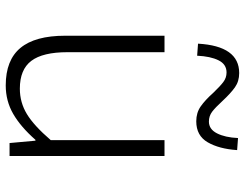

<svg xmlns="http://www.w3.org/2000/svg" viewBox="-110 -710 834 653"><g transform="rotate(90 306.5 -384.0)"><path d="M102 -189V-527H158V-197Q158 -113 187.5 -74Q217 -35 282 -35Q329 -35 368.5 -59Q408 -83 457 -140V-527H511V0H467L459 -88H456Q412 -38 368 -12.5Q324 13 271 13Q185 13 143.5 -37Q102 -87 102 -189ZM296 -693Q274 -716 259.5 -727Q245 -738 227 -738Q199 -738 185.5 -710.5Q172 -683 170 -638L129 -641Q137 -781 229 -781Q257 -781 277.5 -766.5Q298 -752 324 -724Q346 -700 360.5 -689Q375 -678 394 -678Q420 -678 434 -705.5Q448 -733 450 -777L491 -774Q487 -713 464.5 -674Q442 -635 393 -635Q364 -635 342.5 -650Q321 -665 296 -693Z"/></g></svg>

Font: Nebula Sans Light
Style: Regular
Weight: 300
Designer: Paul D. Hunt for Adobe (as Source Sans)
Foundry: Nebula Entertainment & Broadcasting LLC
Version: Version 1.010